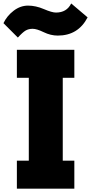

<svg xmlns="http://www.w3.org/2000/svg" viewBox="-77 -1077 536 1132"><path d="M-56.6 -940.4Q-36.1 -983.4 3.4 -1013.7Q43 -1043.9 88.4 -1043.9Q133.8 -1043.9 181.6 -1023.4Q229.5 -1002.9 252.9 -1002.9Q316.4 -1002.9 342.8 -1056.6L439.5 -974.6Q383.8 -867.2 263.7 -867.2Q221.7 -867.2 180.7 -887.2Q139.6 -907.2 115.7 -907.2Q91.8 -907.2 74.2 -897Q56.6 -886.7 28.3 -855.5ZM22.5 35.2V-129.9H92.8V-618.2H22.5V-783.2H361.3V-618.2H293V-129.9H361.3V35.2Z"/></svg>

Font: GenEi M Gothic v2 Black
Style: Regular
Weight: 900
Version: Version 2.0